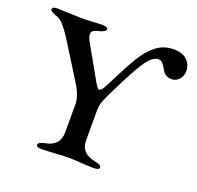

<svg xmlns="http://www.w3.org/2000/svg" viewBox="-118 -786 943 918"><g transform="rotate(20 353.5 -327.5)"><path d="M157 -7Q157 -21 189 -27Q263 -40 263 -109V-253Q263 -289 236 -337L115 -531Q94 -564 73.5 -588.5Q53 -613 30 -619Q14 -625 7 -629.5Q0 -634 0 -641Q0 -653 26 -653Q43 -653 85 -651Q131 -649 159 -649Q178 -649 212 -651Q242 -653 255 -653Q267 -653 275 -650Q283 -647 283 -641Q283 -628 252 -620Q231 -615 222 -609Q213 -603 213 -591Q213 -578 225 -555L320 -387Q338 -356 344 -356Q357 -356 372 -387L386 -414Q431 -504 460 -552Q489 -600 527 -630Q565 -660 616 -660Q660 -660 683.5 -637.5Q707 -615 707 -581Q707 -557 691.5 -539.5Q676 -522 654 -522Q635 -522 623 -530Q611 -538 602 -555Q591 -574 583.5 -582Q576 -590 562 -590Q531 -590 495 -534Q459 -478 395 -345Q380 -313 375 -296.5Q370 -280 370 -253V-109Q370 -74 388 -54.5Q406 -35 445 -27Q461 -24 469 -19.5Q477 -15 477 -8Q477 5 448 5Q430 5 410 3.5Q390 2 380 2Q350 -1 320 -1Q288 -1 256 2Q246 2 225 3.5Q204 5 186 5Q157 5 157 -7Z"/></g></svg>

Font: EB Garamond Medium
Style: Regular
Weight: 500
Designer: Georg Duffner and Octavio Pardo
Foundry: Georg Duffner
Version: Version 1.000